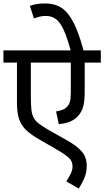

<svg xmlns="http://www.w3.org/2000/svg" viewBox="-20 -916 608 1120"><path d="M568 -551H474V-380Q474 -329 466.5 -299Q459 -269 441 -246Q404 -198 323 -192L307 -266Q329 -270 344.5 -275.5Q360 -281 370 -292Q382 -304 387.5 -321.5Q393 -339 393 -380V-551H160V-353Q160 -307 163 -278Q166 -249 176 -230Q186 -211 206 -195.5Q226 -180 260 -160L370 -98Q433 -62 459.5 -29.5Q486 3 486 53Q486 93 469.5 128.5Q453 164 439 184L367 142Q380 122 391.5 99.5Q403 77 403 55Q403 36 395 21.5Q387 7 363 -10.5Q339 -28 290 -56L203 -106Q164 -129 136.5 -153.5Q109 -178 95 -212Q79 -248 79 -316V-551H0V-622H568ZM394 -615Q373 -694 352.5 -739.5Q332 -785 307 -804Q282 -823 248 -823Q226 -823 209 -818.5Q192 -814 178 -809L154 -882Q193 -896 245 -896Q299 -896 338.5 -870.5Q378 -845 409.5 -783.5Q441 -722 469 -615Z"/></svg>

Font: Go Noto Current
Style: Regular
Weight: 400
Designer: Monotype Design Team
Foundry: Monotype Imaging Inc.
Version: Version 2.007; ttfautohint (v1.8) -l 8 -r 50 -G 200 -x 14 -D